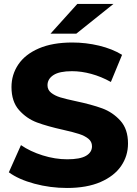

<svg xmlns="http://www.w3.org/2000/svg" viewBox="-20 -925 683 958"><path d="M24.1 -65.3 84.6 -200.9Q130.6 -169.2 192.8 -149.7Q255 -130.2 315.6 -130.2Q379.2 -130.2 409.1 -147.5Q439 -164.8 439 -195.3Q439 -218.3 420.7 -233Q402.3 -247.7 374.4 -256.6Q346.6 -265.6 297 -276.8Q216.4 -294.7 164.7 -313.9Q112.9 -333.2 75.1 -375.7Q37.3 -418.2 37.3 -490.7Q37.3 -552.7 71.4 -603.3Q105.6 -654 173.7 -683.4Q241.9 -712.9 340.7 -712.9Q408.7 -712.9 474.4 -697.2Q540.1 -681.4 589.1 -651.4L533.2 -516Q484.9 -542.9 435.4 -556.3Q386 -569.8 339.1 -569.8Q276.4 -569.8 246.7 -550.4Q217 -531.1 217 -499.6Q217 -476.6 235.1 -462.2Q253.1 -447.8 280.5 -439.3Q307.9 -430.9 358.3 -420.2Q437.9 -403.4 490.2 -384.2Q542.6 -364.9 580.6 -322.9Q618.7 -280.9 618.7 -208.9Q618.7 -146.9 584.3 -96.7Q550 -46.6 481.6 -16.8Q413.2 12.9 314.4 12.9Q230.6 12.9 151.6 -8.4Q72.7 -29.7 24.1 -65.3ZM365.8 -905.4H546.1L360.7 -757H232Z"/></svg>

Font: iiserrat Thin
Style: Regular
Weight: 100
Designer: Akira Ohta
Foundry: Akira Ohta
Version: Version 1.200;Glyphs 3.3.1 (3343)